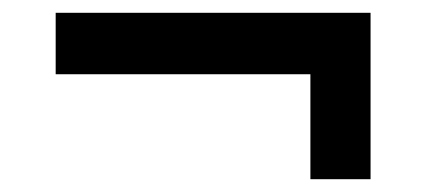

<svg xmlns="http://www.w3.org/2000/svg" viewBox="-20 -474 676 300"><path d="M465 -194V-358H67V-454H559V-194Z"/></svg>

Font: Archivo Variable SemiBold
Style: Regular
Weight: 600
Designer: Hector Gatti
Foundry: Omnibus-Type
Version: Version 2.001